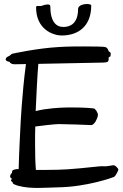

<svg xmlns="http://www.w3.org/2000/svg" viewBox="-20 -927 609 947"><path d="M564 -91C563 -96 548 -114 538 -112C528 -110 499 -105 489 -107C478 -109 402 -98 315 -92C285 -90 247 -89 210 -89H157C154 -124 153 -170 153 -215C153 -247 153 -277 154 -303C246 -315 269 -315 269 -315C294 -315 425 -311 430 -310C436 -309 446 -319 451 -327C455 -335 463 -349 463 -360C463 -372 450 -391 443 -392C438 -393 402 -397 337 -397C321 -397 303 -397 284 -396C284 -396 206 -393 156 -379C158 -426 164 -556 169 -612L471 -618C500 -618 508 -620 512 -623C512 -623 517 -626 516 -644C523 -647 525 -650 525 -650C526 -654 526 -660 526 -664C526 -664 526 -669 516 -674C511 -693 499 -695 499 -695C492 -697 452 -698 399 -698C360 -698 314 -698 269 -695C163 -689 46 -663 41 -662C35 -661 32 -653 21 -649C11 -644 9 -641 8 -634C8 -634 7 -625 27 -622C32 -610 52 -610 52 -610L108 -611C88 -463 81 -306 81 -306C81 -306 74 -178 72 -92L71 -93C62 -94 44 -90 42 -86C42 -86 39 -83 39 -74C29 -66 30 -56 30 -56C30 -56 31 -47 39 -46C34 -39 34 -36 34 -36C34 -36 35 -33 42 -29C41 -21 50 -18 50 -18C73 -6 120 -2 120 -2C133 -1 148 0 164 0C193 0 227 -2 266 -3C407 -5 536 -51 543 -55C550 -58 564 -86 564 -91ZM158 -892C157 -786 237 -752 285 -752C363 -752 430 -795 430 -900C430 -912 365 -911 365 -882C365 -808 323 -794 293 -794C258 -794 228 -818 228 -898C227 -909 202 -905 188 -899C176 -894 158 -902 158 -892Z"/></svg>

Font: Oregano
Style: Regular
Weight: 400
Designer: Astigmatic (AOETI)
Foundry: Astigmatic (AOETI)
Version: Version 1.000